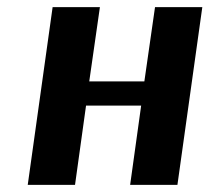

<svg xmlns="http://www.w3.org/2000/svg" viewBox="-20 -520 589 540"><path d="M58 0 128 -500H261L231 -291H386L416 -500H549L479 0H346L377 -223H222L191 0Z"/></svg>

Font: Arsenal
Style: Bold Italic
Weight: 700
Italic angle: -9°
Designer: Andrij Shevchenko
Foundry: Stairsfor.com
Version: Version 1.000